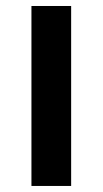

<svg xmlns="http://www.w3.org/2000/svg" viewBox="-20 -615 340 635"><path d="M84 0H215.3V-595.2H84Z"/></svg>

Font: Now ExtraBold
Style: Regular
Weight: 800
Designer: Alfredo Marco Pradil
Foundry: Alfredo Marco Pradil
Version: Version 1.200;hotconv 1.0.109;makeotfexe 2.5.65596